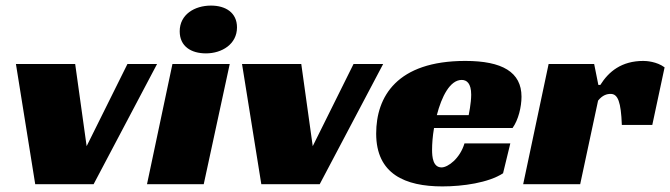

<svg xmlns="http://www.w3.org/2000/svg" viewBox="-20 -659 2398 687"><path d="M106 0H315L542 -430H436L290 -136L249 -430H37Z M802 -430H597L506 0H709ZM828 -561C828 -614 787 -639 735 -639C676 -639 623 -607 623 -547C623 -493 664 -468 717 -468C774 -468 828 -501 828 -561Z M915 0H1124L1351 -430H1245L1099 -136L1058 -430H846Z M1814 -201C1835 -230 1846 -277 1846 -313C1846 -401 1777 -441 1645 -441C1400 -441 1326 -313 1326 -181C1326 -36 1430 8 1563 8C1636 8 1728 -5 1780 -39L1806 -146H1642C1626 -92 1583 -60 1560 -60C1529 -60 1526 -98 1526 -123C1526 -144 1528 -172 1533 -201ZM1666 -320C1666 -290 1657 -247 1657 -247H1543C1560 -313 1590 -373 1632 -373C1650 -373 1666 -361 1666 -320Z M1852 0H2056L2120 -299C2136 -319 2152 -323 2165 -323C2191 -323 2202 -294 2205 -212H2314L2358 -418C2330 -439 2292 -441 2282 -441C2204 -441 2158 -403 2128 -355H2121L2106 -430H1943Z"/></svg>

Font: Racing Sans One
Style: Regular
Weight: 400
Designer: Pablo Impallari, Rodrigo Fuenzalida
Foundry: Pablo Impallari, Rodrigo Fuenzalida
Version: Version 1.001